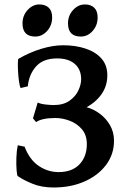

<svg xmlns="http://www.w3.org/2000/svg" viewBox="-20 -835 586 870"><path d="M143.6 -281.7 129.4 -298.8 150.9 -370.6Q163.6 -363.8 188 -361.3Q212.4 -358.9 222.2 -358.9Q267.1 -358.9 294.7 -378.4Q322.3 -397.9 335 -425Q347.7 -452.1 347.7 -476.1Q347.7 -520 319.1 -545.2Q290.5 -570.3 238.8 -570.3Q175.8 -570.3 143.6 -534.2Q111.3 -498 106 -443.8L73.2 -436Q68.8 -446.3 65.9 -467.5Q63 -488.8 61.8 -511.5Q60.5 -534.2 61 -550.5Q61.5 -566.9 63.5 -568.4Q113.8 -597.7 166.7 -613.8Q219.7 -629.9 266.6 -629.9Q321.8 -629.9 367.2 -615Q412.6 -600.1 439.5 -570.1Q466.3 -540 466.3 -493.7Q466.3 -447.3 441.7 -410.6Q417 -374 372.6 -349.1Q403.8 -340.8 432.1 -319.8Q460.4 -298.8 478.5 -267.6Q496.6 -236.3 496.6 -197.3Q496.6 -135.7 460.7 -87.9Q424.8 -40 363 -12.7Q301.3 14.6 222.7 14.6Q169.4 14.6 128.2 -2Q86.9 -18.6 60.5 -37.1Q57.1 -39.1 55.2 -63.5Q53.2 -87.9 54.2 -119.9Q55.2 -151.9 60.5 -176.8L91.3 -170.4Q114.3 -110.8 155.8 -83Q197.3 -55.2 245.6 -55.2Q306.6 -55.2 340.1 -90.3Q373.5 -125.5 373.5 -181.6Q373.5 -223.6 350.8 -249.8Q328.1 -275.9 295.2 -288.1Q262.2 -300.3 231.9 -300.3Q169.9 -300.3 143.6 -281.7ZM216.3 -755.9Q216.3 -720.2 193.6 -694.8Q170.9 -669.4 139.6 -669.4Q82 -669.4 82 -729Q82 -764.6 105.2 -789.8Q128.4 -814.9 158.2 -814.9Q185.5 -814.9 200.9 -800Q216.3 -785.2 216.3 -755.9ZM422.4 -755.9Q422.4 -720.2 399.9 -694.8Q377.4 -669.4 346.2 -669.4Q288.1 -669.4 288.1 -729Q288.1 -764.6 311.3 -789.8Q334.5 -814.9 364.7 -814.9Q391.6 -814.9 407 -800Q422.4 -785.2 422.4 -755.9Z"/></svg>

Font: Gentium Plus
Style: Bold
Weight: 700
Designer: Victor Gaultney, Annie Olsen, Iska Routamaa, Becca Hirsbrunner
Foundry: SIL International
Version: Version 6.101